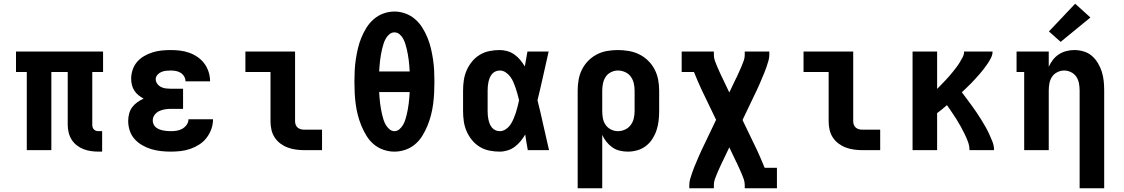

<svg xmlns="http://www.w3.org/2000/svg" viewBox="-20 -807 6040 1032"><path d="M510 8Q489 8 468.5 5Q448 2 428.5 -5.5Q409 -13 392.5 -26Q376 -39 365 -56.5Q354 -74 349 -94.5Q344 -115 344 -136V-420H256V0H124V-420H66V-530H534V-420H476V-136Q476 -129 478 -122.5Q480 -116 485 -111Q490 -106 496.5 -104Q503 -102 510 -102H529V8Z M898 8Q871 8 844.5 5Q818 2 793 -5.5Q768 -13 744.5 -26.5Q721 -40 703.5 -59.5Q686 -79 677.5 -104.5Q669 -130 669 -157Q669 -176 674 -195.5Q679 -215 690.5 -230.5Q702 -246 718 -257.5Q734 -269 752 -277Q737 -285 724 -295.5Q711 -306 702 -320Q693 -334 689 -350.5Q685 -367 685 -384Q685 -408 693 -432Q701 -456 717 -474.5Q733 -493 754.5 -505.5Q776 -518 800 -525.5Q824 -533 848.5 -535.5Q873 -538 897 -538Q923 -538 948 -535Q973 -532 997 -523.5Q1021 -515 1042 -500.5Q1063 -486 1078 -466Q1093 -446 1101 -421.5Q1109 -397 1109 -372Q1109 -371 1109 -371Q1109 -371 1109 -370H977Q977 -370 977 -370Q977 -370 977 -371Q977 -384 969.5 -396.5Q962 -409 950.5 -416Q939 -423 925 -425.5Q911 -428 897 -428Q884 -428 871.5 -426.5Q859 -425 847 -420Q835 -415 826 -404.5Q817 -394 817 -381Q817 -368 825.5 -356.5Q834 -345 846.5 -339Q859 -333 872.5 -331.5Q886 -330 900 -330H964V-222H900Q884 -222 867.5 -219.5Q851 -217 836 -210Q821 -203 811 -189.5Q801 -176 801 -159Q801 -149 805.5 -139Q810 -129 818 -122.5Q826 -116 836 -112Q846 -108 856 -106Q866 -104 876.5 -103Q887 -102 898 -102Q914 -102 930 -104.5Q946 -107 960 -115Q974 -123 983.5 -136.5Q993 -150 993 -166H1125Q1125 -139 1116 -113.5Q1107 -88 1090.5 -66.5Q1074 -45 1051.5 -30.5Q1029 -16 1003.5 -7Q978 2 951 5Q924 8 898 8Z M1615 0Q1593 0 1570.5 -3Q1548 -6 1526.5 -14Q1505 -22 1487 -35.5Q1469 -49 1456.5 -68Q1444 -87 1439 -109.5Q1434 -132 1434 -155V-420H1299V-530H1566V-155Q1566 -145 1569.5 -136Q1573 -127 1580 -121Q1587 -115 1596.5 -112.5Q1606 -110 1615 -110H1711V0Z M2100 8Q2070 8 2041 -2Q2012 -12 1989 -31.5Q1966 -51 1950 -77Q1934 -103 1922.5 -131Q1911 -159 1903.5 -188Q1896 -217 1892 -247Q1888 -277 1886.5 -307Q1885 -337 1885 -368Q1885 -398 1886.5 -428Q1888 -458 1892.5 -488Q1897 -518 1904 -547.5Q1911 -577 1922.5 -605Q1934 -633 1950 -658.5Q1966 -684 1989 -704Q2012 -724 2041 -734.5Q2070 -745 2100 -745Q2130 -745 2159 -734.5Q2188 -724 2211 -704Q2234 -684 2250 -658.5Q2266 -633 2277.5 -605Q2289 -577 2296 -547.5Q2303 -518 2307.5 -488Q2312 -458 2313.5 -428Q2315 -398 2315 -367Q2315 -337 2313.5 -307Q2312 -277 2308 -247Q2304 -217 2296.5 -188Q2289 -159 2277.5 -131Q2266 -103 2250 -77Q2234 -51 2211 -31.5Q2188 -12 2159 -2Q2130 8 2100 8ZM2018 -423H2182Q2181 -438 2180 -453Q2179 -468 2177 -483Q2175 -498 2172.5 -513Q2170 -528 2166.5 -542.5Q2163 -557 2158.5 -571.5Q2154 -586 2147 -599Q2140 -612 2128 -622.5Q2116 -633 2100 -633Q2085 -633 2073 -623Q2061 -613 2053.5 -599.5Q2046 -586 2041.5 -571.5Q2037 -557 2033.5 -542.5Q2030 -528 2027.5 -513Q2025 -498 2023 -483Q2021 -468 2020 -453Q2019 -438 2018 -423ZM2100 -102Q2115 -102 2127 -112.5Q2139 -123 2146.5 -136Q2154 -149 2158.5 -163.5Q2163 -178 2166.5 -192.5Q2170 -207 2172.5 -222Q2175 -237 2177 -252Q2179 -267 2180 -282Q2181 -297 2182 -312H2018Q2019 -297 2020 -282Q2021 -267 2023 -252Q2025 -237 2027.5 -222Q2030 -207 2033.5 -192.5Q2037 -178 2041.5 -163.5Q2046 -149 2053.5 -136Q2061 -123 2073 -112.5Q2085 -102 2100 -102Z M2666 8Q2638 8 2610.5 2.5Q2583 -3 2559 -17.5Q2535 -32 2517 -54Q2499 -76 2488 -101.5Q2477 -127 2473 -154.5Q2469 -182 2469 -210V-320Q2469 -348 2473 -375.5Q2477 -403 2488 -428.5Q2499 -454 2517 -476Q2535 -498 2559 -512.5Q2583 -527 2610.5 -532.5Q2638 -538 2666 -538Q2687 -538 2707.5 -532Q2728 -526 2745.5 -513.5Q2763 -501 2776.5 -484.5Q2790 -468 2801 -450Q2805 -470 2808 -490Q2811 -510 2815 -530H2929Q2914 -465 2899.5 -399Q2885 -333 2869 -268Q2886 -201 2900.5 -134Q2915 -67 2931 0H2817Q2813 -21 2809.5 -42Q2806 -63 2803 -84Q2792 -65 2778 -48Q2764 -31 2746.5 -18Q2729 -5 2708 1.5Q2687 8 2666 8ZM2666 -102Q2683 -102 2698 -112Q2713 -122 2723 -136.5Q2733 -151 2740 -167.5Q2747 -184 2752.5 -200.5Q2758 -217 2762 -234Q2766 -251 2770 -268Q2766 -285 2761.5 -301.5Q2757 -318 2751.5 -334Q2746 -350 2739.5 -365.5Q2733 -381 2722.5 -395Q2712 -409 2697.5 -418.5Q2683 -428 2666 -428Q2654 -428 2643 -423Q2632 -418 2624.5 -409Q2617 -400 2612.5 -389Q2608 -378 2605.5 -366.5Q2603 -355 2602 -343.5Q2601 -332 2601 -320V-210Q2601 -198 2602 -186.5Q2603 -175 2605.5 -163.5Q2608 -152 2612.5 -141Q2617 -130 2624.5 -121Q2632 -112 2643 -107Q2654 -102 2666 -102Z M3085 205V-320Q3085 -349 3090 -378Q3095 -407 3108 -433Q3121 -459 3141.5 -480Q3162 -501 3188 -514.5Q3214 -528 3243 -533Q3272 -538 3301 -538Q3330 -538 3359.5 -533Q3389 -528 3415.5 -515Q3442 -502 3463.5 -481Q3485 -460 3498.5 -434Q3512 -408 3517.5 -379Q3523 -350 3523 -320V-210Q3523 -184 3520 -158Q3517 -132 3509 -107.5Q3501 -83 3487 -61Q3473 -39 3452.5 -23Q3432 -7 3406.5 0.5Q3381 8 3355 8Q3333 8 3311.5 3Q3290 -2 3272 -14.5Q3254 -27 3240 -44.5Q3226 -62 3217 -82V205ZM3301 -102Q3321 -102 3339.5 -110.5Q3358 -119 3370 -135Q3382 -151 3386.5 -170.5Q3391 -190 3391 -210V-320Q3391 -340 3386.5 -359.5Q3382 -379 3370.5 -395Q3359 -411 3340 -419.5Q3321 -428 3301 -428Q3282 -428 3264 -419Q3246 -410 3235.5 -394Q3225 -378 3221 -358.5Q3217 -339 3217 -320V-210Q3217 -191 3220.5 -171.5Q3224 -152 3235 -136Q3246 -120 3264 -111Q3282 -102 3301 -102Z M3685 205V187Q3685 170 3690 154Q3695 138 3700 122.5Q3705 107 3711.5 91.5Q3718 76 3724.5 60.5Q3731 45 3737.5 30Q3744 15 3751 0L3829 -163L3751 -325Q3740 -348 3730 -372Q3720 -396 3710 -420H3644V-530H3817V-512Q3817 -496 3822.5 -480.5Q3828 -465 3834.5 -450Q3841 -435 3847.5 -420.5Q3854 -406 3861 -391V-390Q3861 -390 3861 -390Q3861 -390 3861 -390Q3861 -390 3861.5 -390Q3862 -390 3862 -390Q3863 -388 3864 -386Q3865 -384 3866 -381Q3867 -379 3868 -377Q3869 -375 3870 -373L3900 -310L3930 -373Q3931 -375 3932 -377Q3933 -379 3934 -381Q3935 -384 3936 -386Q3937 -388 3939 -390V-391Q3946 -406 3952.5 -420.5Q3959 -435 3965.5 -450Q3972 -465 3977.5 -480.5Q3983 -496 3983 -512V-530H4115V-512Q4115 -495 4110 -479Q4105 -463 4100 -447.5Q4095 -432 4088.5 -416.5Q4082 -401 4075.5 -385.5Q4069 -370 4062.5 -355Q4056 -340 4049 -325L3971 -162L4049 0Q4060 23 4070 47Q4080 71 4090 95H4156V205H3983V187Q3983 171 3977.5 155.5Q3972 140 3965.5 125Q3959 110 3952.5 95.5Q3946 81 3939 66V65Q3939 65 3939 65Q3939 65 3939 65Q3939 65 3938.5 65Q3938 65 3938 65Q3937 63 3936 61Q3935 59 3934 56Q3933 54 3932 52Q3931 50 3930 48L3900 -15L3870 48Q3869 50 3868 52Q3867 54 3866 56Q3865 59 3864 61Q3863 63 3861 65V66Q3854 81 3847.5 95.5Q3841 110 3834.5 125Q3828 140 3822.5 155.5Q3817 171 3817 187V205Z M4615 0Q4593 0 4570.5 -3Q4548 -6 4526.5 -14Q4505 -22 4487 -35.5Q4469 -49 4456.5 -68Q4444 -87 4439 -109.5Q4434 -132 4434 -155V-420H4299V-530H4566V-155Q4566 -145 4569.5 -136Q4573 -127 4580 -121Q4587 -115 4596.5 -112.5Q4606 -110 4615 -110H4711V0Z M4885 0V-530H5017V-329Q5028 -340 5039 -351.5Q5050 -363 5061 -374.5Q5072 -386 5082 -397.5Q5092 -409 5102 -421.5Q5112 -434 5121.5 -446.5Q5131 -459 5139 -472.5Q5147 -486 5154.5 -500Q5162 -514 5162 -530H5315Q5315 -513 5307 -497Q5299 -481 5289.5 -466.5Q5280 -452 5269 -438Q5258 -424 5247 -411Q5236 -398 5224 -385Q5212 -372 5200 -359.5Q5188 -347 5175 -335Q5162 -323 5150 -311Q5163 -294 5176.5 -275.5Q5190 -257 5203.5 -239Q5217 -221 5229.5 -202Q5242 -183 5254 -164Q5266 -145 5277 -125.5Q5288 -106 5297.5 -85.5Q5307 -65 5315 -44Q5323 -23 5323 0H5191Q5191 -23 5183 -44.5Q5175 -66 5165 -86.5Q5155 -107 5144 -127Q5133 -147 5121 -166Q5109 -185 5096 -204Q5083 -223 5070 -242Q5057 -231 5044 -220Q5031 -209 5017 -199V0Z M5783 205V-320Q5783 -339 5779.5 -358.5Q5776 -378 5765.5 -394Q5755 -410 5737 -419Q5719 -428 5700 -428Q5681 -428 5663 -419Q5645 -410 5634.5 -394Q5624 -378 5620.5 -358.5Q5617 -339 5617 -320V0H5485V-420H5444V-530H5617V-448Q5626 -468 5639.5 -485.5Q5653 -503 5671.5 -515Q5690 -527 5711.5 -532.5Q5733 -538 5754 -538Q5780 -538 5805 -530.5Q5830 -523 5849 -506.5Q5868 -490 5881.5 -467.5Q5895 -445 5902.5 -420.5Q5910 -396 5912.5 -371Q5915 -346 5915 -320V205ZM5681 -582 5618 -638 5759 -787 5841 -713Z"/></svg>

Font: Iosevka Curly Slab XBdEx
Style: Regular
Weight: 800
Width: 7
Monospace: yes
Designer: Belleve Invis
Foundry: Belleve Invis
Version: Version 11.0.0; ttfautohint (v1.8.3)